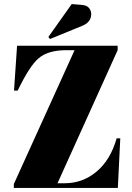

<svg xmlns="http://www.w3.org/2000/svg" viewBox="-20 -925 652 945"><path d="M64 -700C64 -700 49 -479 49 -479C49 -479 67 -479 67 -479C67 -479 67 -479 67 -479C106 -560 140 -613 171 -639C202 -665 247 -678 306 -678C306 -678 347 -678 347 -678C347 -678 48 -19 48 -19C48 -19 48 0 48 0C48 0 560 0 560 0C560 0 572 -244 572 -244C572 -244 554 -244 554 -244C554 -244 554 -244 554 -244C534 -173 501 -119 456 -81C410 -42 357 -23 297 -23C297 -23 263 -23 263 -23C263 -23 559 -678 559 -678C559 -678 559 -700 559 -700C559 -700 64 -700 64 -700ZM226 -733C226 -733 385 -798 385 -798C385 -798 385 -798 385 -798C414 -810 429 -829 429 -856C429 -856 429 -856 429 -856C429 -867 425 -877 418 -886C410 -895 398 -900 381 -901C381 -901 333 -905 333 -905C333 -905 218 -743 218 -743C218 -743 226 -733 226 -733Z"/></svg>

Font: Abril Fatface Utterance
Style: Regular
Weight: 500
Designer: Veronika Burian, Jos Scaglione
Foundry: TypeTogether
Version: ""